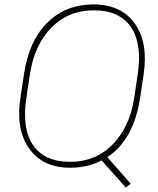

<svg xmlns="http://www.w3.org/2000/svg" viewBox="-20 -741 706 860"><path d="M114.3 -409.7 98.1 -302.2Q77.1 -165 128.4 -90.6Q179.7 -16.1 293.9 -16.1Q408.2 -16.1 484.6 -94Q561 -171.9 581.1 -302.2L597.2 -409.7Q617.2 -545.9 565.9 -620.4Q514.6 -694.8 400.4 -694.8Q286.1 -694.8 210 -616.9Q133.8 -539.1 114.3 -409.7ZM623.5 -408.7 607.4 -302.2Q578.6 -114.7 460.9 -37.1L565.4 82L543.9 99.1L435.1 -22.5Q372.6 10.3 293 10.3Q172.4 10.3 111.1 -75Q49.8 -160.2 71.3 -302.2L87.4 -408.7Q109.4 -557.6 191.9 -639.4Q274.4 -721.2 398.4 -721.2Q522.5 -721.2 583.5 -636Q644.5 -550.8 623.5 -408.7Z"/></svg>

Font: Roboto-ThinItalic
Style: Italic
Weight: 250
Italic angle: -12°
Designer: Google
Version: Version 1.100141; 2013; ttfautohint (v0.94.14-c901) -l 8 -r 